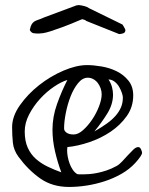

<svg xmlns="http://www.w3.org/2000/svg" viewBox="-20 -712 592 761"><path d="M28 -208Q28 -251 59 -295Q90 -339 135 -374.5Q180 -410 231.5 -432Q283 -454 325 -454Q351 -454 383 -448.5Q415 -443 442.5 -429.5Q470 -416 489 -392.5Q508 -369 508 -334Q508 -288 482.5 -252Q457 -216 418.5 -190Q380 -164 334 -148.5Q288 -133 247 -129Q247 -127 246.5 -122.5Q246 -118 246 -116Q246 -105 248.5 -91Q251 -77 256 -63.5Q261 -50 268.5 -39Q276 -28 286 -22Q288 -21 298.5 -21Q309 -21 312 -21Q320 -21 334 -22Q348 -23 365.5 -26.5Q383 -30 402.5 -36.5Q422 -43 442 -54Q453 -60 464.5 -72.5Q476 -85 487.5 -97.5Q499 -110 509 -119.5Q519 -129 528 -129Q535 -129 539 -120Q543 -111 543 -107Q544 -97 516 -66Q493 -41 461.5 -23Q430 -5 394.5 6.5Q359 18 323 23.5Q287 29 254 29Q187 29 139 -5Q91 -39 53 -91Q34 -117 31 -146.5Q28 -176 28 -208ZM78 -191Q78 -153 90 -126.5Q102 -100 122.5 -82Q143 -64 169 -51.5Q195 -39 223 -29Q208 -69 198 -112.5Q188 -156 188 -198Q188 -249 206 -299.5Q224 -350 247 -395Q223 -388 193.5 -368Q164 -348 138.5 -320Q113 -292 95.5 -258.5Q78 -225 78 -191ZM234 -203Q234 -193 244 -186Q254 -179 272 -179Q290 -179 309.5 -196.5Q329 -214 345.5 -238.5Q362 -263 372.5 -290.5Q383 -318 383 -338Q383 -350 379 -361.5Q375 -373 368 -382.5Q361 -392 350.5 -398Q340 -404 328 -404Q307 -404 289.5 -382.5Q272 -361 260 -330.5Q248 -300 241 -265Q234 -230 234 -203ZM410 -397Q420 -382 424 -366.5Q428 -351 428 -337Q428 -299 405.5 -262.5Q383 -226 354 -191Q382 -207 403 -222Q424 -237 438 -253Q452 -269 459.5 -286.5Q467 -304 467 -326Q467 -332 463 -344Q459 -356 452 -368Q445 -380 434 -388.5Q423 -397 410 -397ZM98 -593Q101 -608 105.5 -615.5Q110 -623 116.5 -627Q123 -631 132.5 -634Q142 -637 155 -643L284 -691H287Q289 -691 290 -691.5Q291 -692 292 -692Q302 -691 314 -688Q326 -685 334 -679L465 -615Q467 -613 472 -604Q477 -595 477 -593Q477 -583 468.5 -580Q460 -577 452 -577L322 -629Q318 -633 313 -634Q309 -635 306 -636Q305 -636 305 -635.5Q305 -635 304 -635H303Q259 -616 229 -605Q199 -594 180 -588Q161 -582 150 -580.5Q139 -579 133 -579Q121 -579 112.5 -580.5Q104 -582 98 -593Z"/></svg>

Font: Miltonian
Style: Regular
Weight: 400
Designer: Pablo Impallari
Foundry: Pablo Impallari
Version: Version 1.008